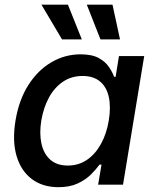

<svg xmlns="http://www.w3.org/2000/svg" viewBox="-20 -779 655 810"><path d="M226.6 10.7Q160.2 10.7 114.5 -23.4Q68.8 -57.6 50 -120.6Q31.2 -183.6 45.4 -270.5Q60.1 -358.4 100.1 -420.9Q140.1 -483.4 197.3 -516.6Q254.4 -549.8 319.8 -549.8Q368.7 -549.8 397 -533.9Q425.3 -518.1 439.9 -496.1Q454.6 -474.1 461.4 -455.1H467.8L481.9 -542.5H588.4L499 0H394L408.2 -84.5H399.9Q385.7 -64.9 363.5 -42.7Q341.3 -20.5 307.6 -4.9Q273.9 10.7 226.6 10.7ZM266.1 -80.6Q311.5 -80.6 346.9 -104.7Q382.3 -128.9 406 -171.9Q429.7 -214.8 439 -271Q448.2 -327.6 439 -369.9Q429.7 -412.1 401.9 -435.3Q374 -458.5 328.6 -458.5Q281.2 -458.5 245.4 -434.1Q209.5 -409.7 186.5 -367.4Q163.6 -325.2 154.3 -271Q145.5 -216.8 154.8 -173.6Q164.1 -130.4 191.9 -105.5Q219.7 -80.6 266.1 -80.6ZM403.8 -612.8 346.2 -759.3H454.6L486.3 -612.8ZM241.7 -612.8 154.8 -759.3H266.6L325.2 -612.8Z"/></svg>

Font: Inter 16pt Medium
Style: Italic
Weight: 500
Italic angle: -9.3988°
Version: Version 4.001;git-66647c0bb